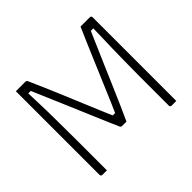

<svg xmlns="http://www.w3.org/2000/svg" viewBox="-159 -909 1117 1117"><g transform="rotate(-45 400.0 -350.0)"><path d="M139 0Q129 0 120 0Q111 0 101 0Q98 0 95.5 -1.5Q93 -3 91.5 -5.5Q90 -8 90 -11Q90 -85 90 -158.5Q90 -232 90 -306Q90 -380 90 -454Q90 -528 90 -601Q90 -626 90 -650.5Q90 -675 90 -700Q98 -700 113.5 -700Q129 -700 144 -700Q159 -700 167 -700Q171 -700 174 -699Q177 -698 179 -695Q181 -692 183 -687Q205 -638 227.5 -585.5Q250 -533 273 -478Q296 -423 319.5 -366.5Q343 -310 367 -253Q391 -196 416 -140L367 -202H431L381 -140Q407 -197 433 -257.5Q459 -318 484.5 -378.5Q510 -439 534.5 -496.5Q559 -554 581 -605.5Q603 -657 622 -700Q630 -700 645.5 -700Q661 -700 676.5 -700Q692 -700 699 -700Q702 -700 704.5 -698.5Q707 -697 708.5 -695Q710 -693 710 -689Q710 -684 710 -652.5Q710 -621 710 -571Q710 -521 710 -460.5Q710 -400 710 -336Q710 -272 710 -211.5Q710 -151 710 -102Q710 -85 710 -68Q710 -51 710 -34Q710 -17 710 0Q696 0 686 0Q676 0 671 0Q668 0 665.5 -1.5Q663 -3 661.5 -5.5Q660 -8 660 -11Q660 -36 660 -61.5Q660 -87 660 -112Q660 -137 660 -162Q660 -201 660 -239.5Q660 -278 660.5 -317.5Q661 -357 661.5 -398Q662 -439 663 -482Q664 -525 665.5 -571Q667 -617 668 -666L688 -640H626L662 -675Q639 -622 613.5 -563.5Q588 -505 562 -444.5Q536 -384 511 -326Q486 -268 463 -215.5Q440 -163 420 -120Q411 -120 401.5 -120Q392 -120 383 -120Q380 -120 377 -121.5Q374 -123 371 -129Q361 -152 342 -196Q323 -240 298.5 -298Q274 -356 246.5 -420.5Q219 -485 191.5 -549Q164 -613 140 -669L176 -640H117L131 -670Q133 -620 134.5 -573.5Q136 -527 137 -483.5Q138 -440 138 -399Q138 -358 138.5 -318Q139 -278 139 -239.5Q139 -201 139 -162Q139 -122 139 -81.5Q139 -41 139 0Z"/></g></svg>

Font: Recursive Light
Style: Regular
Weight: 300
Version: Version 1.085